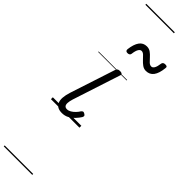

<svg xmlns="http://www.w3.org/2000/svg" viewBox="-497 -974 1438 1438"><g transform="rotate(45 221.5 -255.0)"><path d="M131 16Q103 16 85.5 6Q68 -4 60 -23.5Q52 -43 54 -70.5Q56 -98 67 -133L185 -494Q190 -506 196.5 -510.5Q203 -515 218 -515Q232 -515 238.5 -509.5Q245 -504 241 -494L117 -113Q109 -87 108 -68.5Q107 -50 114.5 -40.5Q122 -31 138 -31Q154 -31 170 -40.5Q186 -50 200 -64.5Q214 -79 223 -94Q228 -101 235 -104Q242 -107 253 -100Q264 -94 265 -86.5Q266 -79 261 -71Q249 -52 230 -31.5Q211 -11 186.5 2.5Q162 16 131 16ZM353 -652Q331 -652 313 -665Q295 -678 280.5 -694Q266 -710 252.5 -723Q239 -736 225 -736Q211 -736 201 -719Q191 -702 187 -668Q186 -659 179.5 -654Q173 -649 161 -649Q139 -649 141 -671Q148 -728 169.5 -758Q191 -788 229 -788Q253 -788 270.5 -775Q288 -762 302 -746Q316 -730 329.5 -717Q343 -704 358 -704Q372 -704 381.5 -720.5Q391 -737 395 -769Q397 -790 422 -790Q435 -790 439.5 -785.5Q444 -781 442 -769Q436 -711 414 -681.5Q392 -652 353 -652ZM0 490H302V500H0ZM0 -20H302V0H0ZM0 -505H302V-500H0ZM0 -1010H302V-1000H0Z"/></g></svg>

Font: Playwrite BE VLG Guides
Style: Regular
Weight: 400
Designer: Veronika Burian, José Scaglione
Foundry: TypeTogether
Version: Version 1.003